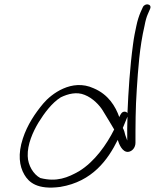

<svg xmlns="http://www.w3.org/2000/svg" viewBox="-20 -760 699 866"><path d="M83 -135C60 -65 67 -11 90 28C110 62 148 97 252 83C397 59 467 -40 511 -129C517 -109 532 -73 558 -75C577 -77 591 -95 591 -116C591 -191 591 -273 597 -358C603 -447 609 -546 632 -644C636 -666 641 -684 647 -697L657 -720C667 -743 633 -748 624 -727L614 -705C607 -688 600 -668 595 -643C590 -620 584 -592 580 -560C566 -457 559 -347 555 -252C555 -251 554 -250 555 -249C553 -253 550 -255 546 -256C530 -259 524 -245 518 -232C501 -280 469 -334 402 -362C304 -407 211 -336 175 -293C139 -250 103 -197 83 -135ZM105 -56C103 -108 128 -165 154 -208C180 -250 214 -296 254 -321C287 -337 326 -347 362 -332C398 -318 430 -285 445 -259L473 -213C480 -201 489 -186 495 -176C461 -108 407 -31 337 12C286 41 236 62 162 43C131 27 106 -14 105 -56ZM534 -183 555 -234C554 -196 553 -160 554 -126C551 -134 548 -142 545 -151C543 -162 539 -174 534 -183Z"/></svg>

Font: Stray Cat
Style: SuExtObl
Weight: 400
Version: Version 1.0